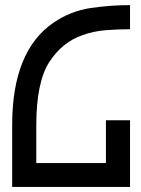

<svg xmlns="http://www.w3.org/2000/svg" viewBox="-20 -742 561 762"><path d="M28.3 0Q28.3 -81.1 28.3 -245.1Q28.3 -393.6 69.3 -494.1Q109.4 -594.7 191.4 -651.4Q259.8 -698.2 338.9 -710Q418 -721.7 496.1 -721.7Q496.1 -689.5 496.1 -626Q446.3 -626 398.4 -622.1Q350.6 -618.2 307.6 -602.5Q227.5 -575.2 175.8 -496.1Q124 -416 124 -244.1Q124 -194.3 124 -94.7Q215.8 -94.7 400.4 -94.7Q400.4 -151.4 400.4 -264.6Q432.6 -264.6 496.1 -264.6Q496.1 -175.8 496.1 0Q378.9 0 262.7 0Q145.5 0 28.3 0Z"/></svg>

Font: Oishi
Style: Regular
Weight: 400
Designer: bBranding
Version: Version 1.0